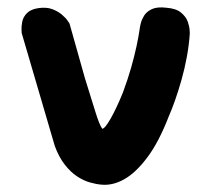

<svg xmlns="http://www.w3.org/2000/svg" viewBox="-20 -502 574 522"><path d="M256 0Q242 -1 224.5 -6Q207 -11 189.5 -22.5Q172 -34 156 -54.5Q140 -75 129 -105L39 -412Q39 -412 38.5 -421Q38 -430 40.5 -443Q43 -456 53.5 -466.5Q64 -477 85 -480Q107 -483 122.5 -477Q138 -471 148.5 -462Q159 -453 164 -445.5Q169 -438 169 -438L211 -289Q228 -235 239 -199Q250 -163 258 -152Q265 -152 280.5 -179Q296 -206 314 -250Q328 -288 336.5 -318Q345 -348 351 -375.5Q357 -403 361 -431Q361 -431 363 -439.5Q365 -448 371.5 -459Q378 -470 392.5 -477Q407 -484 432 -481Q459 -479 472.5 -467.5Q486 -456 490.5 -443Q495 -430 495.5 -420.5Q496 -411 496 -411Q494 -380 488 -347.5Q482 -315 473.5 -285Q465 -255 456 -229.5Q447 -204 439 -186Q412 -116 380.5 -74Q349 -32 317.5 -14.5Q286 3 256 0Z"/></svg>

Font: Sour Gummy Black SemiBold
Style: Regular
Weight: 600
Version: Version 1.000